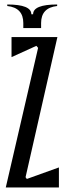

<svg xmlns="http://www.w3.org/2000/svg" viewBox="-20 -831 298 851"><path d="M148.9 -618.9 5.6 0 98.9 -37.8 93.3 -45.6 234.4 -666.7 141.1 -627.8ZM98.9 -37.8 5.6 0H241.1V-88.9ZM31.1 -666.7V-577.8L141.1 -627.8L234.4 -666.7ZM126.7 -767.8H115.6L113.3 -706.7H162.2V-728.9Q162.2 -796.7 233.3 -804.4V-811.1Q126.7 -811.1 126.7 -767.8ZM130 -767.8H118.9Q118.9 -811.1 12.2 -811.1V-804.4Q83.3 -796.7 83.3 -728.9V-706.7H132.2Z"/></svg>

Font: Le Murmure
Style: Regular
Weight: 600
Width: 2
Designer: Jeremy Landes, Alexander Slobzheninov (Cyrillic)
Foundry: Velvetyne Type Foundry
Version: Version 1.0